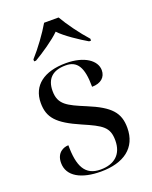

<svg xmlns="http://www.w3.org/2000/svg" viewBox="-145 -845 740 935"><g transform="rotate(-20 225.5 -378.0)"><path d="M91 -616V-606H101C139 -628 208 -674 239 -706C268 -674 338 -628 376 -606H386V-616C347 -659 302 -721 276 -766H201C175 -721 130 -659 91 -616ZM214 10C332 10 407 -43 407 -147C407 -225 371 -266 257 -313C168 -350 126 -369 126 -439C126 -502 160 -535 228 -535C287 -535 314 -496 314 -393C360 -393 386 -417 386 -453C386 -503 329 -545 233 -545C120 -545 52 -495 52 -404C52 -328 88 -288 203 -238C300 -196 331 -178 331 -109C331 -37 287 0 216 0C135 0 108 -57 108 -165C84 -165 45 -150 45 -96C45 -26 114 10 214 10Z"/></g></svg>

Font: Noto Serif Display
Style: Regular
Weight: 400
Designer: Monotype Design Team
Foundry: Monotype Imaging Inc.
Version: Version 2.009